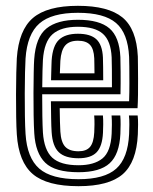

<svg xmlns="http://www.w3.org/2000/svg" viewBox="-20 -630 525 660"><path d="M249.8 10Q141.8 10 92.9 -31.5Q44 -73 37.8 -168Q36.2 -191.2 35.6 -228.4Q35 -265.5 35.1 -305.8Q35.2 -346 36 -379.8Q36.8 -413.5 37.8 -430Q44.5 -526.5 93.2 -568.2Q142 -610 247.8 -610Q351.8 -610 400.5 -570.4Q449.2 -530.8 453.8 -436Q454 -428.2 454.2 -407.1Q454.5 -386 454.6 -358.8Q454.8 -331.5 454.4 -304.5Q454 -277.5 452.8 -258H185.2Q185.8 -231.2 186.1 -211.2Q186.5 -191.2 187.5 -177.5Q189.8 -141.2 204.2 -125.6Q218.8 -110 249.8 -110Q277 -110 289.6 -125.1Q302.2 -140.2 304 -175Q304.5 -187.5 304.8 -202.4Q305 -217.2 303.8 -233H333.8Q335 -218.5 334.8 -202.4Q334.5 -186.2 334 -173.8Q331.8 -126.8 312 -106.4Q292.2 -86 249.8 -86Q203.8 -86 182.1 -106.8Q160.5 -127.5 157.5 -175.8Q156.2 -195.5 155.8 -223.2Q155.2 -251 155 -282H423.8Q424.8 -311.5 424.8 -343.2Q424.8 -375 424.5 -400.1Q424.2 -425.2 423.8 -434.5Q419.8 -515.8 379 -550.9Q338.2 -586 247.8 -586Q157.5 -586 115.5 -549.4Q73.5 -512.8 67.8 -428.8Q66.8 -413.5 66 -380.9Q65.2 -348.2 65.1 -308.6Q65 -269 65.6 -231.6Q66.2 -194.2 67.8 -169.8Q73 -87.2 114.8 -50.6Q156.5 -14 249.8 -14Q339 -14 379.4 -50.1Q419.8 -86.2 423.8 -169Q424.5 -184.5 424.6 -201.5Q424.8 -218.5 423.2 -233H453.2Q454.8 -218.8 454.6 -201.9Q454.5 -185 453.8 -168Q449.2 -72.5 401.9 -31.2Q354.5 10 249.8 10ZM249.8 -38Q169.2 -38 135.6 -70.6Q102 -103.2 97.8 -171.8Q96.2 -196.5 95.6 -233.8Q95 -271 95.1 -310.1Q95.2 -349.2 95.9 -380.8Q96.5 -412.2 97.5 -425.8Q102.8 -502.5 139.8 -532.2Q176.8 -562 247.8 -562Q321.8 -562 356.1 -532.6Q390.5 -503.2 393.8 -433.8Q394.2 -421.5 394.6 -382.9Q395 -344.2 394.2 -306H125Q125 -265.2 125.6 -230.8Q126.2 -196.2 127.5 -174.8Q131.5 -114.2 159.6 -88.1Q187.8 -62 249.8 -62Q303.2 -62 332 -85.2Q360.8 -108.5 363.8 -170.5Q364.5 -185.8 364.6 -201Q364.8 -216.2 363.5 -233H393.5Q394.8 -217.5 394.6 -202.1Q394.5 -186.8 393.8 -169.8Q390.5 -99.5 357 -68.8Q323.5 -38 249.8 -38ZM125.2 -330H364.8Q365 -362.8 364.6 -391.8Q364.2 -420.8 363.8 -433Q361.2 -489 334 -513.5Q306.8 -538 247.8 -538Q189.8 -538 160.8 -512.5Q131.8 -487 127.5 -423.8Q126.8 -413 126.1 -386.8Q125.5 -360.5 125.2 -330ZM155.5 -354Q155.8 -363.2 156.1 -378Q156.5 -392.8 156.9 -405.8Q157.2 -418.8 157.5 -422.2Q161 -473 182.9 -493.5Q204.8 -514 247.8 -514Q291 -514 311.4 -494.9Q331.8 -475.8 333.8 -432.5Q334.2 -421 334.5 -399.1Q334.8 -377.2 334.8 -354ZM185.8 -378H304.8Q304.5 -393.8 304.4 -409.6Q304.2 -425.5 304 -429.5Q302.5 -462 289.2 -476Q276 -490 247.8 -490Q218.2 -490 204.1 -473.6Q190 -457.2 187.5 -421Q186.5 -405.8 185.8 -378Z"/></svg>

Font: Big Shoulders Inline Text Black
Style: Regular
Weight: 900
Designer: Patric King
Foundry: XO Type Co
Version: Version 1.000